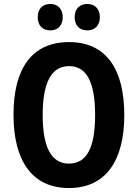

<svg xmlns="http://www.w3.org/2000/svg" viewBox="-20 -937 694 967"><path d="M170 -850C170 -807 196 -784 233 -784C270 -784 296 -808 296 -850C296 -893 270 -917 233 -917C196 -917 170 -894 170 -850ZM356 -850C356 -807 382 -784 420 -784C457 -784 483 -808 483 -850C483 -893 457 -917 420 -917C382 -917 356 -894 356 -850ZM606 -358C606 -584 518 -725 328 -725C141 -725 48 -593 48 -359C48 -134 137 10 327 10C517 10 606 -133 606 -358ZM195 -358C195 -518 237 -604 328 -604C418 -604 459 -520 459 -358C459 -195 418 -113 327 -113C237 -113 195 -198 195 -358Z"/></svg>

Font: Noto Sans Armenian Condensed
Style: Bold
Weight: 700
Width: 3
Designer: Monotype Design Team
Foundry: Monotype Imaging Inc.
Version: Version 2.008